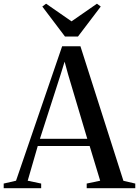

<svg xmlns="http://www.w3.org/2000/svg" viewBox="-44 -992 734 1012"><path d="M40.5 -39.5 283.5 -748H380L606.5 -39L669 -24.5V0H413V-24.5L484 -39.5L428.5 -222.5H155L102 -39.5L173 -24.5V0H-24.5V-24.5ZM416 -260.5 315 -599.5 296.5 -667 275.5 -599 166.5 -260.5ZM298.5 -799.5 179 -957.5 199 -972.5 333 -879.5 467 -972.5 487 -957.5 367 -799.5Z"/></svg>

Font: Merriweather 120pt
Style: Regular
Weight: 400
Version: Version 2.100